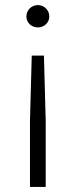

<svg xmlns="http://www.w3.org/2000/svg" viewBox="-20 -546 297 756"><path d="M129 -438C154 -438 174 -457 174 -480V-482C174 -506 154 -526 129 -526C104 -526 84 -506 84 -482V-480C84 -457 104 -438 129 -438ZM98 190H160V-69L153 -327H105L98 -69Z"/></svg>

Font: Fixel Display Light
Style: Regular
Weight: 300
Designer: AlfaBravo + MacPaw
Foundry: Kyrylo Tkachov, Marchela Mozhyna, Serhii Makarenko, Maria Weinstein, Zakhar Kryvoshyya
Version: Version 1.211